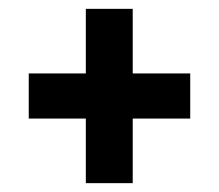

<svg xmlns="http://www.w3.org/2000/svg" viewBox="-20 -528 494 434"><path d="M174 -114V-260H45V-362H174V-508H280V-362H410V-260H280V-114Z"/></svg>

Font: Georama Semi Condensed SemiBold
Style: Regular
Weight: 600
Width: 4
Designer: Jean-Baptiste Levee
Foundry: Production Type
Version: Version 1.000